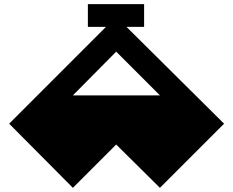

<svg xmlns="http://www.w3.org/2000/svg" viewBox="-20 -902 1120 922"><path d="M330 -444H748L538 -654ZM538 -822 1056 -308 748 0 538 -208 330 0 24 -308ZM672 -773H402V-882H672Z"/></svg>

Font: El Pececito
Style: Regular
Weight: 400
Designer: deFharo
Foundry: deFharo
Version: El Pececito Version 1.000